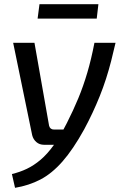

<svg xmlns="http://www.w3.org/2000/svg" viewBox="-20 -693 587 919"><path d="M533 -488Q523 -444 512 -401Q501 -358 487.5 -316Q474 -274 457.5 -233Q441 -192 422.5 -152.5Q404 -113 383 -74Q330 22 279 80Q228 138 173 166.5Q118 195 52 206L37 140Q75 131 108.5 115Q142 99 174 72Q206 45 237 2Q268 -41 300 -104Q331 -165 355 -223Q379 -281 398 -345.5Q417 -410 432 -488ZM145 -488 215 -91Q220 -73 238 -73H295L256 0H191Q169 0 154 -13Q139 -26 134 -46L43 -488ZM451 -673 443 -604H160L169 -673Z"/></svg>

Font: Exo 2 Medium
Style: Italic
Weight: 500
Italic angle: -8°
Designer: Natanael Gama
Foundry: Natanael Gama
Version: Version 2.010